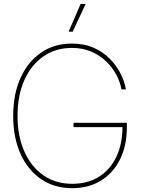

<svg xmlns="http://www.w3.org/2000/svg" viewBox="-20 -960 729 988"><path d="M351.6 8.3Q259.8 8.3 191.4 -38.3Q123 -85 85.4 -168.7Q47.9 -252.4 47.9 -363.3Q47.9 -475.6 85.7 -559.1Q123.5 -642.6 191.4 -689.2Q259.3 -735.8 349.6 -735.8Q413.1 -735.8 462.2 -714.1Q511.2 -692.4 545.9 -656.7Q580.6 -621.1 601.1 -580.1Q621.6 -539.1 627.9 -500H605Q598.6 -537.1 578.9 -574.7Q559.1 -612.3 526.6 -643.8Q494.1 -675.3 449.7 -694.3Q405.3 -713.4 349.6 -713.4Q266.1 -713.4 203.1 -669.7Q140.1 -626 105.2 -547.4Q70.3 -468.8 70.3 -363.3Q70.3 -259.8 105 -181.2Q139.6 -102.5 202.9 -58.3Q266.1 -14.2 351.6 -14.2Q431.2 -14.2 489 -50.3Q546.9 -86.4 578.6 -152.8Q610.4 -219.2 610.4 -310.5L620.1 -305.7H358.4V-328.1H632.8V-306.6Q632.8 -210.9 597.9 -140.4Q563 -69.8 499.8 -30.8Q436.5 8.3 351.6 8.3ZM333 -796.9 395 -939.9H420.9L354 -796.9Z"/></svg>

Font: Inter 28pt Thin
Style: Regular
Weight: 250
Designer: Rasmus Andersson
Foundry: rsms
Version: Version 4.001;git-66647c0bb